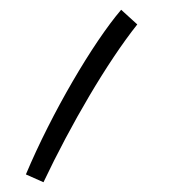

<svg xmlns="http://www.w3.org/2000/svg" viewBox="-20 -179 381 393"><path d="M69 194C125 76 199 -51 261 -129L228 -159C170 -91 86 52 33 178Z"/></svg>

Font: Noto Sans Arabic Cond Light
Style: Regular
Weight: 300
Width: 3
Designer: Monotype Design Team, Nadine Chahine, Nizar Qandah and Khaled Hosny
Foundry: Monotype Imaging Inc.
Version: Version 2.012